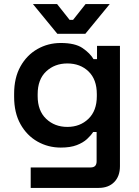

<svg xmlns="http://www.w3.org/2000/svg" viewBox="-20 -718 679 938"><path d="M49 -245V-260Q49 -338 80 -393.5Q111 -449 163 -478.5Q215 -508 277 -508Q347 -508 383.5 -483Q420 -458 437 -429H454V-494H566V94Q566 143 538 171.5Q510 200 462 200H130V100H423Q452 100 452 70V-73H435Q424 -56 405 -38.5Q386 -21 355 -9Q324 3 277 3Q215 3 163 -26.5Q111 -56 80 -111.5Q49 -167 49 -245ZM309 -98Q371 -98 412 -137.5Q453 -177 453 -248V-258Q453 -330 412.5 -369Q372 -408 309 -408Q247 -408 205.5 -369Q164 -330 164 -258V-248Q164 -177 205.5 -137.5Q247 -98 309 -98ZM260 -553 141 -698H259L320 -621H337L398 -698H516L397 -553Z"/></svg>

Font: Space Grotesk Light SemiBold
Style: Regular
Weight: 600
Version: Version 2.000